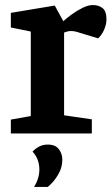

<svg xmlns="http://www.w3.org/2000/svg" viewBox="-20 -529 445 761"><path d="M23 0V-55L102 -69V-404L23 -420V-478L197 -507L231 -445Q244 -457 264.5 -472Q285 -487 307.5 -498Q330 -509 347 -509Q372 -509 387 -496.5Q402 -484 402 -452Q402 -433 393 -412Q384 -391 369 -377L296 -399Q285 -403 276.5 -404.5Q268 -406 261 -406Q253 -406 246.5 -404Q240 -402 234 -400V-72L344 -56V0ZM115 212Q136 178 136 143Q136 123 129.5 105Q123 87 109 72Q120 60 135 52Q150 44 169 44Q200 44 213.5 62.5Q227 81 227 103Q227 132 214.5 155.5Q202 179 188 194Q174 209 169 212Z"/></svg>

Font: Faustina Light
Style: Bold
Weight: 700
Version: Version 1.200